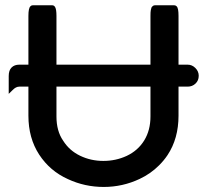

<svg xmlns="http://www.w3.org/2000/svg" viewBox="-20 -703 800 742"><path d="M469.7 -100.6Q513.2 -121.1 537.4 -160.4Q561.5 -199.7 561.5 -252.9V-368.2H198.2V-252.9Q198.2 -196.3 224.1 -159.2Q248 -121.1 289.6 -101.1Q331.1 -81.1 379.4 -81.1Q427.7 -81.1 469.7 -100.6ZM748 -410.2Q748 -391.6 735.4 -379.9Q723.1 -368.2 705.1 -368.2H669.9V-255.9Q669.9 -167.5 627.4 -103.5Q613.3 -82.5 594.7 -64Q562.5 -31.7 520 -11.7Q454.1 19.5 380.9 19.5Q307.6 19.5 242.7 -10.7Q172.9 -42 131.3 -105.7Q89.8 -169.4 89.8 -255.9V-368.2H54.7Q41.5 -368.2 28.8 -355L13.7 -340.3V-409.2Q13.7 -431.2 24.7 -442.1Q35.6 -453.1 54.7 -453.1H89.8V-641.6Q89.8 -671.9 97.7 -678.7Q101.1 -682.6 106.4 -682.6H181.6Q189.5 -682.6 193.4 -674.8Q198.2 -666 198.2 -641.6V-453.1H561.5V-641.6Q561.5 -656.7 562.7 -663.3Q564 -669.9 565.2 -673.1Q566.4 -676.3 568.8 -678.2Q572.8 -682.6 578.1 -682.6H653.3Q658.7 -682.6 662.6 -678.7Q666.5 -674.8 668.2 -665.8Q669.9 -656.7 669.9 -641.6V-453.1H705.1Q722.2 -453.1 735.1 -440.2Q748 -427.2 748 -410.2Z"/></svg>

Font: YuPearl-SemiBold
Style: SemiBold
Weight: 600
Designer: Max Yao
Foundry: Max-Everyday
Version: Version 1.011; ttfautohint (v1.8.3)